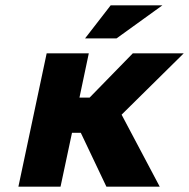

<svg xmlns="http://www.w3.org/2000/svg" viewBox="-20 -700 709 720"><path d="M155 -500 49 0H207L250 -202H283L379 0H579L436 -270L669 -500H478L316 -334H278L313 -500ZM299 -556H417L589 -680H395Z"/></svg>

Font: LT Wave Text Black Italic
Style: Regular
Weight: 900
Designer: Daniel Lyons
Version: Version 2.5 (Glyphs App)